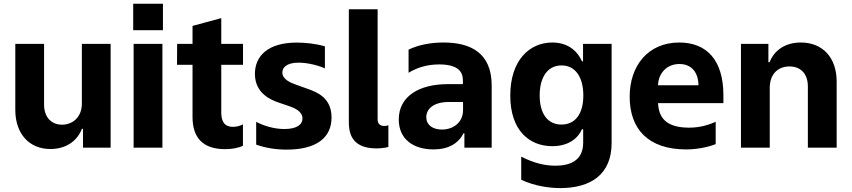

<svg xmlns="http://www.w3.org/2000/svg" viewBox="-20 -776 4475 1009"><path d="M410.2 -232.2C410.5 -159.1 360.4 -120.7 306.1 -120.7C248.9 -120.7 212 -160.9 211.6 -225.1V-545.5H60.4V-198.2C60.7 -70.7 135.3 7.1 245 7.1C327.1 7.1 386 -35.2 410.5 -99.1H416.2V0H561.4V-545.5H410.2Z M680 -756.4V-617.2H836.3V-756.4ZM682.2 0H833.5V-545.5H682.2Z M1257.1 -435.4V-545.5H1142.8V-680.8L991.8 -639.9V-545.5H910.9L910.2 -435.4H991.8V-160.9C991.8 -50.8 1047.9 7.8 1162.6 7.8C1195.7 7.8 1229.4 2.8 1256.7 -9.9V-122.5C1239.3 -113.6 1221.9 -109.4 1204.2 -109.4C1152.7 -109.4 1142.8 -147.7 1142.8 -186.1V-435.4Z M1485.8 10.3C1645.6 10.3 1722.3 -54 1722.3 -158.4C1722.3 -262.4 1647 -291.2 1594.5 -310L1535.5 -331C1505.7 -341.6 1463.8 -359.4 1463.8 -394.9C1463.8 -420.1 1485.1 -446.7 1549 -446.7C1599.4 -446.7 1656.2 -431.1 1687.5 -416.5V-532.3C1639.6 -546.9 1582.4 -552.2 1539.8 -552.2C1385.7 -552.2 1319.6 -479.8 1319.6 -387.8C1319.6 -283.4 1407 -250 1444.6 -236.9L1501.1 -217.7C1530.5 -207.4 1569.6 -189.6 1569.6 -153.4C1569.6 -120.7 1538.4 -98 1474.8 -98C1419 -98 1365.4 -115.1 1326.3 -135.7V-16C1374.3 1.4 1429.7 10.3 1485.8 10.3Z M1958.1 3.9C1977.6 3.9 2002.8 1.4 2021 -3.6V-118.3C2015.3 -115.1 2007.5 -114 2000 -114C1973 -114 1964.5 -129.3 1964.5 -148.4V-727.3H1813.2V-136.7C1813.2 -88.8 1819.2 3.9 1958.1 3.9Z M2257.8 9.2C2337 9.2 2388.5 -22 2416.2 -75.6H2420.5V0H2563.9V-326.7C2563.9 -497.9 2453.1 -552.6 2311.4 -552.6C2251.4 -552.6 2186.1 -543.3 2127.1 -515.3V-393.5C2166.2 -417.6 2219.5 -437.5 2288 -437.5C2414.8 -437.5 2412.6 -373.9 2412.6 -345.2V-333.8H2332.4C2185 -333.8 2075.6 -271.3 2075.6 -148.1C2075.6 -44.4 2152.7 9.2 2257.8 9.2ZM2302.2 -95.2C2253.6 -95.2 2220.2 -119.3 2220.2 -160.2C2220.2 -200.6 2254.3 -240.1 2339.8 -240.1H2413.4V-197.1C2413.4 -134.6 2364.3 -95.2 2302.2 -95.2Z M2924.7 212.4C3085.2 212.4 3194.2 139.9 3194.2 -24.1V-545.5H3044V-453.8H3038.4C3019.2 -498.2 2973.7 -552.6 2882.5 -552.6C2762.8 -552.6 2661.6 -459.5 2661.6 -273.8C2661.6 -92.3 2759.9 -7.8 2882.8 -7.8C2969.8 -7.8 3018.8 -51.5 3038.4 -96.6H3044.7V-26.3C3044.7 70.7 2971.9 94.8 2898.8 94.8C2844.1 94.8 2785.9 81.3 2719.1 47.2V168.7C2789.8 202.1 2868.6 212.4 2924.7 212.4ZM2930.8 -121.4C2856.5 -121.4 2816.1 -180.4 2816.1 -274.5C2816.1 -368.3 2856.5 -432.2 2930.8 -432.2C3004.3 -432.2 3045.5 -370 3045.5 -274.1C3045.5 -178.6 3003.9 -121.4 2930.8 -121.4Z M3781.6 -275.6C3781.6 -460.9 3693.2 -552.6 3549.7 -552.6C3385.3 -552.6 3289.1 -430 3289.1 -267.8C3289.1 -98.7 3385.7 9.2 3585.9 9.2C3633.2 9.2 3691.1 0.7 3741.1 -18.5V-136C3697.8 -116.5 3652 -105.1 3601.6 -105.1C3474.4 -105.1 3441.8 -163 3438.2 -234H3781.6ZM3437.9 -327.8C3440 -389.9 3483 -439.6 3550.4 -439.6C3616.1 -439.6 3650.2 -392.8 3650.6 -327.8Z M3873.9 0H4025.2V-315.3C4025.6 -385.7 4067.5 -426.8 4128.6 -426.8C4189.3 -426.8 4225.9 -387.1 4225.5 -320.3V0H4376.8V-347.3C4376.8 -474.4 4302.2 -552.6 4188.6 -552.6C4107.6 -552.6 4049 -512.8 4024.5 -449.2H4018.1V-545.5H3873.9Z"/></svg>

Font: TID UI
Style: Bold
Weight: 700
Designer: The TID Project Authors
Foundry: Bakken & Bæck
Version: Version 1.001;hotconv 1.0.109;makeotfexe 2.5.65596